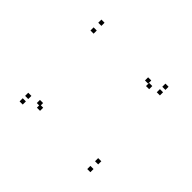

<svg xmlns="http://www.w3.org/2000/svg" viewBox="-121 -681 863 863"><g transform="rotate(45 310.0 -250.0)"><path d="M105 -440.5V-460.5H85V-440.5ZM458 -440.5V-460.5H438V-440.5ZM437 -455V-475H417V-455ZM105 -25V-45H85V-25ZM105 10V-10H85V10ZM535 10V-10H515V10ZM535 -39.5V-59.5H515V-39.5ZM165 -39.5V-59.5H145V-39.5ZM180 -25V-45H160V-25ZM512 -455V-475H492V-455ZM512 -490V-510H492V-490ZM105 -490V-510H85V-490Z"/></g></svg>

Font: Monaspace Neon Dots Var
Style: Regular
Weight: 400
Designer: Riley Cran and the Lettermatic Team
Version: Version 1.100 (Monaspace Neon Dots)